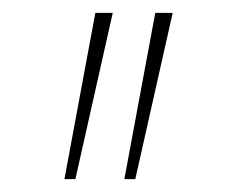

<svg xmlns="http://www.w3.org/2000/svg" viewBox="-20 -720 368 298"><path d="M221 -700H248L190 -442H173ZM128 -700H155L97 -442H80Z"/></svg>

Font: Easer Grotesk Variable
Style: Regular
Weight: 400
Designer: Boardeaser, Bonnie Shaver-Troup, Thomas Jockin
Foundry: Lexend
Version: Version 1.001;Glyphs 3.1.2 (3151)